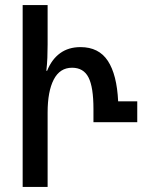

<svg xmlns="http://www.w3.org/2000/svg" viewBox="-20 -734 579 754"><path d="M69 0V-714H167V-559Q167 -533 166 -507.5Q165 -482 162 -456H165Q183 -501 216 -525Q249 -549 296 -549Q368 -549 403.5 -495Q439 -441 444 -336H519V-254H347V-306Q347 -392 327.5 -430Q308 -468 263 -468Q215 -468 191 -421.5Q167 -375 167 -292V0Z"/></svg>

Font: Noto Sans Georgian ExtraCondensed Medium
Style: Regular
Weight: 500
Width: 2
Designer: Monotype Design Team, Akaki Razmadze
Foundry: Google LLC
Version: Version 2.005; ttfautohint (v1.8.4.7-5d5b)